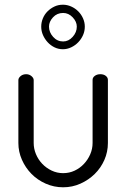

<svg xmlns="http://www.w3.org/2000/svg" viewBox="-20 -788 536 815"><path d="M247 -768Q265 -768 282 -760.5Q299 -753 312 -740Q325 -727 332.5 -710Q340 -693 340 -675Q340 -656 332.5 -639Q325 -622 312 -608.5Q299 -595 282 -587Q265 -579 247 -579Q228 -579 211.5 -587Q195 -595 182.5 -608.5Q170 -622 162.5 -639Q155 -656 155 -675Q155 -693 162 -710Q169 -727 181.5 -739.5Q194 -752 210.5 -760Q227 -768 247 -768ZM306 -675Q306 -696 288.5 -714.5Q271 -733 248 -733Q222 -733 205 -714.5Q188 -696 188 -675Q188 -651 205.5 -631.5Q223 -612 248 -612Q271 -612 288.5 -631.5Q306 -651 306 -675ZM248 7Q209 7 174 -8.5Q139 -24 113.5 -50Q88 -76 73 -110Q58 -144 58 -181V-448Q58 -457 67.5 -465Q77 -473 91 -473Q104 -473 113.5 -465Q123 -457 123 -448V-181Q123 -157 132.5 -134Q142 -111 159 -93Q176 -75 199 -64Q222 -53 248 -53Q274 -53 296.5 -63.5Q319 -74 336 -92Q353 -110 363 -133Q373 -156 373 -181V-449Q373 -459 382.5 -466Q392 -473 406 -473Q420 -473 429 -466Q438 -459 438 -449V-181Q438 -143 423 -109Q408 -75 382 -49.5Q356 -24 321.5 -8.5Q287 7 248 7Z"/></svg>

Font: AkaAcidDosis
Style: Regular
Weight: 400
Designer: Edgar Tolentino, Pablo Impallari, Igino Marini, Aka-Acid
Foundry: Edgar Tolentino, Pablo Impallari, Igino Marini, Cyberella
Version: Version 1.007